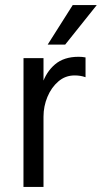

<svg xmlns="http://www.w3.org/2000/svg" viewBox="-20 -736 401 756"><path d="M72.4 0 72.6 -507H151.3V0ZM316.8 -509.9V-432Q305.8 -435.8 295.4 -437.4Q285.1 -439 273.7 -439Q237.1 -439 209.6 -415.2Q182 -391.4 166.7 -354.4Q151.3 -317.3 151.3 -276.7L128.1 -293.9Q129.4 -353.1 145.4 -402.8Q161.4 -452.6 196.6 -482.5Q231.7 -512.4 289.1 -512.4Q295.9 -512.4 302.6 -511.9Q309.2 -511.4 316.8 -509.9ZM167.7 -560.3 266.3 -716H361L236.6 -560.3Z"/></svg>

Font: Hind Variable Light
Style: Regular
Weight: 300
Designer: Manushi Parikh, Satya Rajpurohit
Foundry: Indian Type Foundry
Version: Version 3.000